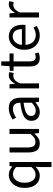

<svg xmlns="http://www.w3.org/2000/svg" viewBox="1126 -1788 867 3160"><g transform="rotate(-90 1560.0 -208.5)"><path d="M390 205V32L394 -56Q365 -27 327.5 -7.5Q290 12 248 12Q156 12 101.5 -54Q47 -120 47 -242Q47 -301 64.5 -348.5Q82 -396 111 -429Q140 -462 178 -480Q216 -498 258 -498Q300 -498 332 -483.5Q364 -469 397 -440H399L407 -486H473V205ZM266 -57Q300 -57 330 -73.5Q360 -90 390 -124V-378Q359 -406 330.5 -417.5Q302 -429 272 -429Q243 -429 217.5 -415.5Q192 -402 173 -377.5Q154 -353 143 -319Q132 -285 132 -243Q132 -155 167 -106Q202 -57 266 -57Z M779 12Q701 12 665.5 -36Q630 -84 630 -178V-486H713V-189Q713 -120 734.5 -89.5Q756 -59 804 -59Q842 -59 871 -78.5Q900 -98 935 -141V-486H1017V0H949L942 -76H939Q905 -36 867.5 -12Q830 12 779 12Z M1293 12Q1232 12 1191.5 -24Q1151 -60 1151 -126Q1151 -206 1222 -248.5Q1293 -291 1449 -308Q1449 -331 1444.5 -353Q1440 -375 1429 -392Q1418 -409 1398.5 -419.5Q1379 -430 1349 -430Q1307 -430 1270 -414Q1233 -398 1204 -378L1172 -435Q1206 -457 1255 -477.5Q1304 -498 1363 -498Q1452 -498 1492 -443.5Q1532 -389 1532 -298V0H1464L1457 -58H1454Q1419 -29 1379 -8.5Q1339 12 1293 12ZM1317 -54Q1352 -54 1383 -70.5Q1414 -87 1449 -119V-254Q1388 -246 1346.5 -235Q1305 -224 1279.5 -209Q1254 -194 1242.5 -174.5Q1231 -155 1231 -132Q1231 -90 1256 -72Q1281 -54 1317 -54Z M1685 0V-486H1753L1760 -398H1763Q1788 -444 1823.5 -471Q1859 -498 1901 -498Q1930 -498 1953 -488L1937 -416Q1925 -420 1915 -422Q1905 -424 1890 -424Q1859 -424 1825.5 -399Q1792 -374 1767 -312V0Z M2185 12Q2146 12 2119.5 0Q2093 -12 2076.5 -33Q2060 -54 2053 -84Q2046 -114 2046 -150V-419H1974V-481L2050 -486L2060 -622H2129V-486H2260V-419H2129V-149Q2129 -104 2145.5 -79.5Q2162 -55 2204 -55Q2217 -55 2232 -59Q2247 -63 2259 -68L2275 -6Q2255 1 2231.5 6.5Q2208 12 2185 12Z M2553 12Q2504 12 2461.5 -5.5Q2419 -23 2387.5 -55.5Q2356 -88 2338 -135Q2320 -182 2320 -242Q2320 -302 2338.5 -349.5Q2357 -397 2387.5 -430Q2418 -463 2457 -480.5Q2496 -498 2538 -498Q2584 -498 2620.5 -482Q2657 -466 2681.5 -436Q2706 -406 2719 -364Q2732 -322 2732 -270Q2732 -257 2731.5 -244.5Q2731 -232 2729 -223H2401Q2406 -145 2449.5 -99.5Q2493 -54 2563 -54Q2598 -54 2627.5 -64.5Q2657 -75 2684 -92L2713 -38Q2681 -18 2642 -3Q2603 12 2553 12ZM2400 -282H2660Q2660 -356 2628.5 -394.5Q2597 -433 2540 -433Q2514 -433 2490.5 -423Q2467 -413 2448 -393.5Q2429 -374 2416.5 -346Q2404 -318 2400 -282Z M2852 0V-486H2920L2927 -398H2930Q2955 -444 2990.5 -471Q3026 -498 3068 -498Q3097 -498 3120 -488L3104 -416Q3092 -420 3082 -422Q3072 -424 3057 -424Q3026 -424 2992.5 -399Q2959 -374 2934 -312V0Z"/></g></svg>

Font: CV Source Sans
Style: Regular
Weight: 400
Designer: Paul D. Hunt
Foundry: Adobe Systems Incorporated
Version: Version 3.001